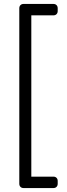

<svg xmlns="http://www.w3.org/2000/svg" viewBox="-20 -796 341 975"><path d="M100 159Q90 159 84 153Q78 147 78 137V-754Q78 -764 84 -770Q90 -776 100 -776H251Q261 -776 267 -770Q273 -764 273 -754V-740Q273 -730 267 -724Q261 -718 251 -718H139V101H251Q261 101 267 107Q273 113 273 123V137Q273 147 267 153Q261 159 251 159Z"/></svg>

Font: Rubik AZ
Style: Regular
Weight: 300
Designer: Hubert and Fischer
Foundry: Hubert & Fischer
Version: Version 2.000